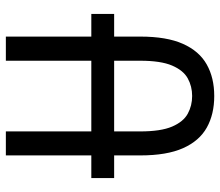

<svg xmlns="http://www.w3.org/2000/svg" viewBox="-68 -672 752 656"><g transform="rotate(-90 308.0 -344.0)"><path d="M308 12Q245.5 12 200 -13.5Q154.5 -39 129.8 -94.5Q105 -150 105 -241V-700H187V-241Q187 -170.5 203.5 -132Q220 -93.5 247.5 -78.5Q275 -63.5 308 -63.5Q341 -63.5 368.2 -78.5Q395.5 -93.5 412 -132Q428.5 -170.5 428.5 -241V-700H511V-241Q511 -150.5 486.2 -95Q461.5 -39.5 416 -13.8Q370.5 12 308 12ZM27.5 -330V-408H588.5V-330Z"/></g></svg>

Font: Overpass Mono
Style: Regular
Weight: 400
Designer: Delve Withrington, Dave Bailey
Foundry: Delve Fonts LLC
Version: Version 4.000